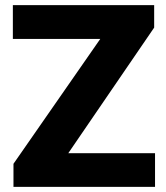

<svg xmlns="http://www.w3.org/2000/svg" viewBox="-20 -731 650 751"><path d="M586.4 -131.8V0H32.7V-90.3L372.1 -578.6H30.3V-710.9H583V-623L247.1 -131.8Z"/></svg>

Font: Vazirmatn RD Black
Style: Regular
Weight: 900
Designer: Saber Rastikerdar
Foundry: Saber Rastikerdar
Version: Version 32.102